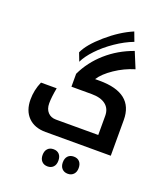

<svg xmlns="http://www.w3.org/2000/svg" viewBox="-210 -1125 1307 1515"><g transform="rotate(20 443.5 -367.5)"><path d="M264.2 0Q170.9 0 117.9 -53.7Q64.9 -107.4 64.9 -201.2Q64.9 -280.3 97.2 -354H229Q213.9 -273.9 213.9 -223.1Q213.9 -175.3 239.5 -147.7Q265.1 -120.1 308.1 -120.1H663.1V-280.8Q663.1 -341.3 621.6 -373.5Q580.1 -405.8 503.9 -405.8H334V-514.2Q386.7 -626 483.2 -711.2Q579.6 -796.4 707 -841.8L762.2 -708Q675.8 -682.1 599.4 -630.6Q522.9 -579.1 488.8 -525.9H526.9Q812 -525.9 812 -299.8V0ZM297.9 -681.2Q330.1 -754.9 436.8 -847.2Q543.5 -939.5 650.9 -984.9L679.7 -908.2Q606.4 -880.4 532.5 -829.8Q458.5 -779.3 403.6 -721.2Q348.6 -663.1 324.7 -611.8ZM371.1 250Q340.3 250 322.3 230.7Q304.2 211.4 304.2 178.2Q304.2 144.5 322 125.2Q339.8 106 371.1 106Q401.9 106 419.4 125Q437 144 437 178.2Q437 212.4 418.9 231.2Q400.9 250 371.1 250ZM541 250Q510.3 250 492.2 230.7Q474.1 211.4 474.1 178.2Q474.1 144.5 491.9 125.2Q509.8 106 541 106Q572.3 106 589.8 125.2Q607.4 144.5 607.4 178.2Q607.4 211.4 589.1 230.7Q570.8 250 541 250Z"/></g></svg>

Font: DroidArabicKufi-Bold
Style: Bold
Weight: 700
Designer: Pascal Zoghbi
Foundry: Ascender Corporation
Version: Version 1.00